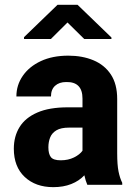

<svg xmlns="http://www.w3.org/2000/svg" viewBox="-20 -770 564 800"><path d="M261.2 -676.3 191.9 -607.4H80.1V-615.2L219.7 -750H303.2L444.3 -613.8V-607.4H331.1ZM468.3 -130.9Q468.3 -83 473.9 -55.4Q479.5 -27.8 489.3 -8.3V0H343.8Q336.4 -17.1 331.5 -39.6Q309.6 -16.1 276.9 -3.2Q244.1 9.8 202.1 9.8Q128.4 9.8 83 -32.7Q37.6 -75.2 37.6 -150.4Q37.6 -201.7 61.5 -240.5Q85.4 -279.3 135.3 -301Q185.1 -322.8 262.2 -322.8H323.7V-359.4Q323.7 -429.7 255.9 -428.2Q226.6 -428.2 209.5 -412.6Q192.4 -397 192.4 -368.2H48.3Q48.3 -415.5 75 -454.1Q101.6 -492.7 150.1 -515.4Q198.7 -538.1 264.6 -538.1Q323.2 -538.1 369.4 -518.8Q415.5 -499.5 441.9 -459.7Q468.3 -419.9 468.3 -357.4ZM232.9 -102.1Q264.2 -102.1 288.3 -114Q312.5 -126 323.7 -142.1V-238.3H268.1Q233.9 -238.3 215.1 -227.1Q196.3 -215.8 189 -197.3Q181.6 -178.7 181.6 -156.2Q181.6 -128.9 191.9 -115.5Q202.1 -102.1 232.9 -102.1Z"/></svg>

Font: Robert Sans Black
Style: Regular
Weight: 900
Designer: Christian Robertson (extended by Adam Twardoch)
Foundry: Google
Version: Version 12.135;April 2, 2019;FontCreator 11.5.0.2425 64-bit;